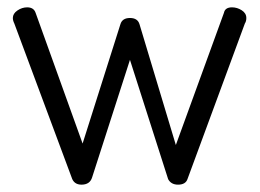

<svg xmlns="http://www.w3.org/2000/svg" viewBox="-20 -495 707 523"><path d="M647 -431 491 -8Q486 8 465 8Q446 8 438 -7L334 -332L231 -12Q225 8 202 8Q181 8 175 -12L19 -431Q15 -439 15 -446Q15 -458 27.5 -466.5Q40 -475 54 -475Q72 -475 77 -460L205 -104L308 -429Q313 -446 334 -446Q355 -446 360 -429L459 -100L590 -460Q593 -475 612 -475Q626 -475 638.5 -467Q651 -459 651 -446Q651 -437 647 -431Z"/></svg>

Font: Dosis
Style: Regular
Weight: 400
Designer: Edgar Tolentino, Pablo Impallari, Igino Marini
Foundry: Edgar Tolentino, Pablo Impallari, Igino Marini
Version: Version 1.007